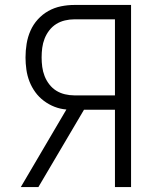

<svg xmlns="http://www.w3.org/2000/svg" viewBox="-20 -755 640 775"><path d="M64 0 248 -313Q223 -315 200 -324Q177 -333 157 -348Q137 -363 122.5 -383Q108 -403 99 -426Q90 -449 86.5 -474Q83 -499 83 -523Q83 -551 87.5 -578.5Q92 -606 103 -631Q114 -656 132.5 -676.5Q151 -697 175 -710.5Q199 -724 226 -729.5Q253 -735 280 -735H509V0H444V-312H319L135 0ZM280 -370H444V-677H280Q261 -677 242 -672.5Q223 -668 207 -658Q191 -648 179 -632.5Q167 -617 160 -599Q153 -581 150.5 -562Q148 -543 148 -523Q148 -504 150.5 -485Q153 -466 160 -448Q167 -430 179 -414.5Q191 -399 207 -389Q223 -379 242 -374.5Q261 -370 280 -370Z"/></svg>

Font: Iosevka Custom Light Extended
Style: Regular
Weight: 300
Width: 7
Monospace: yes
Designer: Belleve Invis
Foundry: Belleve Invis
Version: Version 11.2.4; ttfautohint (v1.8.4)